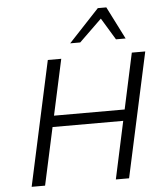

<svg xmlns="http://www.w3.org/2000/svg" viewBox="-60 -959 859 1011"><g transform="rotate(-5 369.5 -453.5)"><path d="M511 0 653 -658H724L581 0ZM66 0 209 -658H280L137 0ZM155 -304 168 -363H638L625 -304ZM334 -735 495 -907H540L521 -865L387 -735ZM576 -735 498 -864 495 -907H540L627 -735Z"/></g></svg>

Font: Ysabeau
Style: Italic
Weight: 400
Italic angle: -12°
Designer: Christian Thalmann (Catharsis Fonts)
Version: Version 2.000;gftools[0.9.27.dev2+g8671c4b]